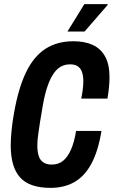

<svg xmlns="http://www.w3.org/2000/svg" viewBox="-20 -899 551 931"><path d="M225 12Q123 12 77.5 -38.5Q32 -89 32 -194Q32 -227 36 -266.5Q40 -306 48 -351Q69 -471 106 -548Q143 -625 200 -662Q257 -699 336 -699Q391 -699 430 -681Q469 -663 490 -624.5Q511 -586 511 -525Q511 -502 508.5 -476Q506 -450 501 -421H374Q379 -446 381.5 -466.5Q384 -487 384 -505Q384 -532 377.5 -550Q371 -568 357 -577.5Q343 -587 320 -587Q294 -587 274 -575.5Q254 -564 238 -539.5Q222 -515 209.5 -478Q197 -441 188 -390Q179 -340 174 -306.5Q169 -273 166 -252.5Q163 -232 162 -219Q161 -206 161 -195Q161 -163 168 -142Q175 -121 191 -111Q207 -101 231 -101Q263 -101 285.5 -119Q308 -137 324 -173Q340 -209 349 -264H472Q456 -166 423 -105Q390 -44 340.5 -16Q291 12 225 12ZM307 -746 389 -879H502V-875L390 -746Z"/></svg>

Font: Archivo ExtraCondensed
Style: Bold Italic
Weight: 700
Width: 2
Italic angle: -10°
Designer: Hector Gatti
Foundry: Omnibus-Type
Version: Version 2.001